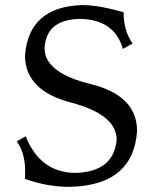

<svg xmlns="http://www.w3.org/2000/svg" viewBox="-20 -723 599 753"><path d="M253.4 9.8Q162.6 9.8 77.6 -22Q78.6 -33.2 78.6 -53.2Q78.6 -122.6 45.9 -168.5L80.6 -188.5Q138.2 -44.9 277.3 -44.9Q426.3 -49.8 437.5 -174.8Q437.5 -273.9 257.8 -321Q78.1 -368.2 78.1 -505.4Q92.3 -696.3 302.2 -703.1Q367.2 -703.1 464.8 -674.8Q464.8 -602.1 500 -552.2L461.9 -531.2Q429.2 -647 292.5 -648.9Q160.6 -646 154.8 -533.7Q154.8 -437.5 336.2 -393.1Q517.6 -348.6 517.6 -208.5Q502.4 4.4 253.4 9.8Z"/></svg>

Font: Kelvinch
Style: Regular
Weight: 400
Designer: Paul James MIller
Foundry: High-Logic / Made with FontCreator
Version: Version 3.30 September 23, 2016